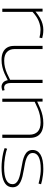

<svg xmlns="http://www.w3.org/2000/svg" viewBox="952 -1534 592 2537"><g transform="rotate(90 1248.5 -266.0)"><path d="M134 -532V-439Q179 -476 218.5 -498.5Q258 -521 297 -531.5Q336 -542 375 -542Q407 -542 436.5 -537.5Q466 -533 485 -527L478 -491Q455 -497 427 -501Q399 -505 374 -505Q319 -505 259.5 -481Q200 -457 137 -399V0H95V-532Z M770 10Q711 10 670 -9.5Q629 -29 608 -65.5Q587 -102 587 -152V-532H629V-159Q629 -99 667 -62Q705 -25 782 -25Q829 -25 870 -35Q911 -45 951 -62.5Q991 -80 1035 -103V-532H1077V-117Q1077 -82 1085.5 -61Q1094 -40 1108 -32Q1122 -24 1139 -24Q1155 -24 1171 -31L1179 -2Q1170 2 1161 4.5Q1152 7 1143 8.5Q1134 10 1125 10Q1097 10 1072.5 -9.5Q1048 -29 1040 -72Q995 -48 952.5 -29.5Q910 -11 866 -0.5Q822 10 770 10Z M1284 0V-532H1323V-461Q1373 -485 1417 -503Q1461 -521 1507.5 -531.5Q1554 -542 1609 -542Q1672 -542 1715 -521.5Q1758 -501 1780 -462Q1802 -423 1802 -368V0H1760V-359Q1760 -428 1720.5 -467Q1681 -506 1597 -506Q1546 -506 1502.5 -496.5Q1459 -487 1416.5 -469.5Q1374 -452 1326 -428V0Z M1937 -31 1946 -64Q1967 -55 1996.5 -48Q2026 -41 2059 -35.5Q2092 -30 2127 -27Q2162 -24 2195 -24Q2301 -24 2357.5 -51.5Q2414 -79 2414 -134Q2414 -162 2397.5 -181.5Q2381 -201 2351.5 -214Q2322 -227 2282 -236Q2242 -245 2196 -253Q2149 -260 2107 -270Q2065 -280 2032 -296Q1999 -312 1980.5 -337.5Q1962 -363 1962 -400Q1962 -468 2024 -505Q2086 -542 2213 -542Q2253 -542 2290.5 -537.5Q2328 -533 2360.5 -526Q2393 -519 2415 -512L2406 -479Q2385 -485 2353.5 -492Q2322 -499 2285.5 -503.5Q2249 -508 2213 -508Q2107 -508 2054.5 -480.5Q2002 -453 2002 -403Q2002 -373 2020 -353Q2038 -333 2069 -320.5Q2100 -308 2139 -300Q2178 -292 2220 -285Q2269 -277 2311 -266.5Q2353 -256 2385.5 -240Q2418 -224 2436.5 -199Q2455 -174 2455 -136Q2455 -106 2443.5 -82Q2432 -58 2410 -41Q2388 -24 2356.5 -12.5Q2325 -1 2284 4.5Q2243 10 2194 10Q2147 10 2099 4.5Q2051 -1 2009 -10Q1967 -19 1937 -31Z"/></g></svg>

Font: Georama Expanded ExtraLight
Style: Regular
Weight: 250
Width: 7
Designer: Jean-Baptiste Levee
Foundry: Production Type
Version: Version 1.001